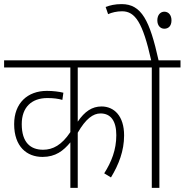

<svg xmlns="http://www.w3.org/2000/svg" viewBox="-20 -916 900 936"><path d="M646 -587V-622H0V-587H323V-272C281 -209 238 -186 190 -186C129 -186 86 -221 86 -311C86 -393 134 -438 211 -438C240 -438 264 -435 284 -429L289 -464C269 -469 238 -473 209 -473C114 -473 49 -413 49 -311C49 -201 111 -151 187 -151C251 -151 289 -181 323 -222V0H359V-269C398 -337 434 -363 470 -363C521 -363 547 -325 547 -257C547 -185 523 -126 488 -71L521 -51C559 -114 585 -180 585 -256C585 -351 536 -397 475 -397C429 -397 393 -373 359 -323V-587Z M757 -587H860V-622H753C710 -816 670 -896 573 -896C540 -896 516 -890 495 -882L507 -847C525 -855 549 -861 575 -861C639 -861 676 -806 717 -622H632V-587H720V0H757ZM747 -817C747 -790 763 -776 781 -776C801 -776 816 -789 816 -817C816 -842 802 -859 781 -859C762 -859 747 -843 747 -817Z"/></svg>

Font: Noto Sans SemiCondensed ExtraLight
Style: Italic
Weight: 200
Width: 4
Italic angle: -12°
Designer: Monotype Design Team
Foundry: Monotype Imaging Inc.
Version: Version 2.013